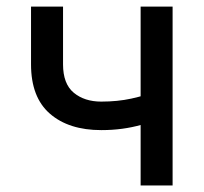

<svg xmlns="http://www.w3.org/2000/svg" viewBox="-20 -566 622 586"><path d="M289.1 -168.9Q189.9 -168.9 132.3 -219Q74.7 -269 74.7 -369.6V-545.9H172.4V-369.6Q172.4 -310.1 205.1 -283Q237.8 -255.9 289.1 -255.9Q338.9 -255.9 380.9 -265.1Q422.9 -274.4 465.3 -289.6V-202.6Q439 -192.9 411.4 -185.1Q383.8 -177.2 353.5 -173.1Q323.2 -168.9 289.1 -168.9ZM409.2 0V-545.9H506.8V0Z"/></svg>

Font: Inter Cardless
Style: Regular
Weight: 400
Designer: Rasmus Andersson
Foundry: rsms
Version: Version 4.001;git-9221beed3